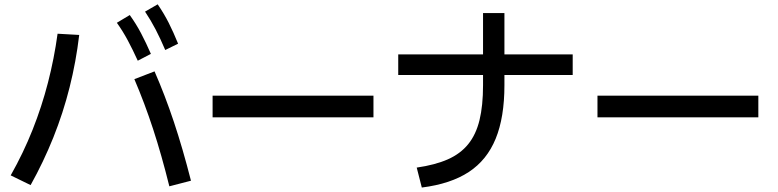

<svg xmlns="http://www.w3.org/2000/svg" viewBox="-20 -872 3560 878"><path d="M610 -594.4Q586.7 -645.6 564.4 -687.2Q542.2 -728.9 514.4 -767.8L573.3 -803.3Q602.2 -763.3 625 -720Q647.8 -676.7 670 -625.6ZM735.6 -643.3Q713.3 -695.6 691.7 -737.2Q670 -778.9 643.3 -818.9L701.1 -852.2Q730 -810 751.7 -767.2Q773.3 -724.4 794.4 -672.2ZM754.4 -20Q718.9 -163.3 680 -282.2Q641.1 -401.1 594.4 -510L686.7 -545.6Q734.4 -436.7 775 -315Q815.6 -193.3 853.3 -45.6ZM28.9 -70Q86.7 -172.2 128.9 -278.3Q171.1 -384.4 199.4 -494.4Q227.8 -604.4 243.3 -717.8L342.2 -712.2Q327.8 -590 298.3 -472.8Q268.9 -355.6 223.9 -243.3Q178.9 -131.1 120 -25.6Z M952.2 -335.6V-434.4H1687.8V-335.6Z M1885.6 -105.6Q1970 -117.8 2027.8 -143.3Q2085.6 -168.9 2121.1 -212.8Q2156.7 -256.7 2172.8 -322.8Q2188.9 -388.9 2188.9 -482.2V-812.2H2286.7V-482.2Q2286.7 -335.6 2246.7 -237.8Q2206.7 -140 2123.9 -85.6Q2041.1 -31.1 1908.9 -14.4ZM1801.1 -528.9V-623.3H2598.9V-528.9Z M2712.2 -335.6V-434.4H3447.8V-335.6Z"/></svg>

Font: Paperlogy 5 Medium
Style: Regular
Weight: 500
Designer: redesigned by Lee Juim, glyphs from Gmarket Sans & Montserrat
Foundry: PT&
Version: Version 1.001